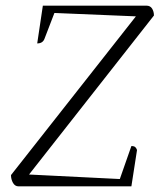

<svg xmlns="http://www.w3.org/2000/svg" viewBox="-20 -661 569 681"><path d="M46 0Q33 0 26 -12.5Q19 -25 19 -40L462 -603L173 -615L138 -524Q132 -507 112 -507L132 -641H499Q513 -641 519.5 -630.5Q526 -620 526 -606L83 -42L405 -26L446 -143Q456 -143 460 -139Q464 -135 466 -129L446 0Z"/></svg>

Font: Petrona ExtraLight
Style: Italic
Weight: 200
Italic angle: -9°
Designer: Ringo R. Seeber
Foundry: Ringo R. Seeber
Version: Version 2.001; ttfautohint (v1.8.3)